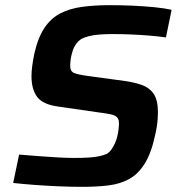

<svg xmlns="http://www.w3.org/2000/svg" viewBox="-20 -716 685 744"><path d="M300 8Q257 8 208.5 6Q160 4 114 0.5Q68 -3 31 -7L54 -117Q90 -114 129 -111Q168 -108 204.5 -106Q241 -104 267 -104Q300 -104 323.5 -105.5Q347 -107 364 -110.5Q381 -114 394 -120Q404 -126 411.5 -136.5Q419 -147 425 -160Q431 -173 434.5 -187.5Q438 -202 439.5 -215.5Q441 -229 441 -238Q441 -253 434 -261Q427 -269 409 -273Q391 -277 358 -281L206 -303Q146 -311 124 -340.5Q102 -370 102 -421Q102 -439 105 -461.5Q108 -484 113 -508Q127 -570 152 -607.5Q177 -645 213.5 -664Q250 -683 298.5 -689.5Q347 -696 406 -696Q449 -696 494 -694Q539 -692 579 -688Q619 -684 645 -678L623 -571Q595 -575 559.5 -578Q524 -581 487 -582.5Q450 -584 417 -584Q386 -584 363.5 -582Q341 -580 325 -576Q309 -572 297 -566Q285 -559 276 -547Q267 -535 262 -520Q257 -505 254.5 -490Q252 -475 252 -460Q252 -440 266.5 -433.5Q281 -427 318 -422L465 -402Q500 -397 529 -387Q558 -377 575 -353Q592 -329 592 -280Q592 -268 591 -254.5Q590 -241 587.5 -225Q585 -209 581 -192Q566 -122 540.5 -81.5Q515 -41 480 -22Q445 -3 400 2.5Q355 8 300 8Z"/></svg>

Font: Saira Thin SemiBold
Style: Italic
Weight: 600
Italic angle: -12°
Version: Version 1.101